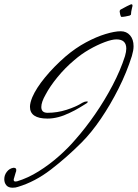

<svg xmlns="http://www.w3.org/2000/svg" viewBox="-24 -769 644 897"><path d="M35 108Q15 108 5.5 96.5Q-4 85 -4 68Q-4 49 8 33.5Q20 18 38 15H41Q52 15 52 25Q52 32 49 38L42 62Q41 65 40.5 67Q40 69 40 71Q40 79 48 79Q53 79 56 78Q106 63 156.5 31.5Q207 0 252 -40Q297 -80 329 -118Q375 -170 420 -235Q465 -300 502 -370.5Q539 -441 560 -507Q566 -528 566 -542Q566 -585 520 -585Q499 -585 464.5 -572Q430 -559 392.5 -537.5Q355 -516 323 -488Q280 -452 244.5 -408.5Q209 -365 189 -327Q169 -292 169 -269Q169 -242 198 -242Q243 -242 287 -256Q331 -270 361 -289Q372 -295 380 -295Q389 -295 386 -292Q386 -291 380 -286Q372 -281 349 -267Q326 -253 302 -242Q247 -215 198 -215Q116 -215 116 -270Q116 -288 127 -315Q145 -357 186.5 -407.5Q228 -458 282 -505Q329 -545 377.5 -571Q426 -597 469 -610Q512 -623 540 -623Q567 -623 583.5 -604Q600 -585 600 -553Q600 -543 598 -532Q596 -521 592 -507Q568 -431 530 -355.5Q492 -280 447.5 -214.5Q403 -149 357 -103L356 -102Q288 -34 214 23Q140 80 60 104Q49 108 35 108ZM544 -690Q540 -690 537.5 -701.5Q535 -713 535 -715Q535 -721 539 -724Q557 -734 569 -740Q581 -746 586 -748Q588 -749 590 -749Q595 -749 595 -743Q595 -741 594.5 -738.5Q594 -736 593 -733Q588 -713 588 -702Q588 -699 581 -696Q573 -694 562 -692Q551 -690 544 -690Z"/></svg>

Font: Allison
Style: Regular
Weight: 400
Designer: Robert E. Leuschke
Foundry: Robert E. Leuschke
Version: Version 1.010; ttfautohint (v1.8.3)